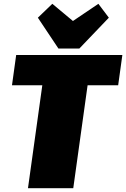

<svg xmlns="http://www.w3.org/2000/svg" viewBox="-20 -989 663 1009"><path d="M623 -700 601 -541H326L453 -632L365 0H127L215 -632L317 -541H43L65 -700ZM552 -896 397 -734H287L179 -896L255 -969L430 -823H281L497 -969Z"/></svg>

Font: Pathway Extreme SemiCondensed Black
Style: Italic
Weight: 900
Width: 4
Italic angle: -8°
Version: Version 1.001;gftools[0.9.26]